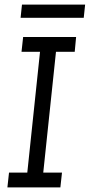

<svg xmlns="http://www.w3.org/2000/svg" viewBox="-20 -810 388 830"><path d="M75 -790H348L342 -733H69ZM19 -64H98L153 -586H73L80 -650H309L303 -586H222L167 -64H248L241 0H12Z"/></svg>

Font: Zilla Slab Regular
Style: Italic
Weight: 400
Italic angle: -6°
Designer: Typotheque.com
Foundry: Typotheque type foundry
Version: Version 1.1; 2017; ttfautohint (v1.6)